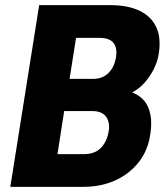

<svg xmlns="http://www.w3.org/2000/svg" viewBox="-20 -725 648 745"><path d="M20 0 132 -705H410Q477 -705 523 -682.5Q569 -660 588 -616Q607 -572 594 -505Q583 -458 552 -417.5Q521 -377 481 -361L482 -370Q514 -361 535.5 -338.5Q557 -316 564 -278Q571 -240 560 -186Q548 -130 512 -88Q476 -46 422.5 -23Q369 0 303 0ZM203 -127H309Q323 -127 335.5 -130.5Q348 -134 358.5 -140.5Q369 -147 377 -157Q385 -167 391 -179.5Q397 -192 400 -207Q405 -228 402.5 -244Q400 -260 392.5 -271Q385 -282 371.5 -288Q358 -294 339 -294H229ZM250 -419H342Q376 -419 398.5 -439.5Q421 -460 429 -496Q437 -536 421.5 -557Q406 -578 367 -578H275Z"/></svg>

Font: Nunito Sans 10pt Condensed Black
Style: Italic
Weight: 900
Width: 3
Italic angle: -9°
Designer: Vernon Adams
Foundry: Vernon Adams
Version: Version 3.101;gftools[0.9.27]